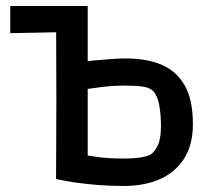

<svg xmlns="http://www.w3.org/2000/svg" viewBox="-20 -604 723 637"><path d="M14 -494V-584H252L169 -497ZM389 13Q350 13 308.5 10Q267 7 230 1.5Q193 -4 166 -10L167 -271L166 -584H271V-401Q284 -403 304.5 -404.5Q325 -406 348 -408Q371 -410 391 -410Q462 -411 513 -390.5Q564 -370 592 -322Q620 -274 620 -192Q620 -126 592.5 -80.5Q565 -35 513.5 -11Q462 13 389 13ZM389 -78Q424 -78 448.5 -82Q473 -86 482 -93Q494 -102 504 -123Q514 -144 514 -187Q514 -222 508.5 -254Q503 -286 488 -302Q477 -313 454.5 -316.5Q432 -320 395 -320Q354 -320 319.5 -315.5Q285 -311 271 -309V-88Q280 -87 298 -84Q316 -81 340 -79.5Q364 -78 389 -78Z"/></svg>

Font: Ruda SemiBold
Style: Regular
Weight: 600
Designer: Mariela Monsalve and Angelina Sanchez
Foundry: Mariela Monsalve and Angelina Sanchez
Version: Version 2.001